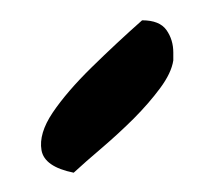

<svg xmlns="http://www.w3.org/2000/svg" viewBox="-20 -825 213 192"><path d="M53.7 -652.3Q24.4 -658.2 21.5 -674.8Q18.6 -691.4 32.7 -712.4Q46.9 -733.4 71.8 -757.8Q96.7 -782.2 122.1 -804.7Q139.6 -804.7 146.5 -794.9Q153.3 -785.2 153.3 -772.5V-764.6Q151.4 -752 140.1 -736.8Q128.9 -721.7 113.8 -706.5Q98.6 -691.4 82 -677.2Q65.4 -663.1 53.7 -652.3Z"/></svg>

Font: Shadows Into Light Two
Style: Regular
Weight: 400
Designer: Kimberly Geswein
Foundry: Kimberly Geswein
Version: Version 1.003 2012